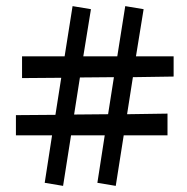

<svg xmlns="http://www.w3.org/2000/svg" viewBox="-20 -592 610 627"><path d="M527 -150H384L358 15L298 5L322 -150H212L186 15L126 5L150 -150H32V-216L161 -217L180 -338L52 -337V-408H191L217 -572L277 -562L252 -408H363L389 -572L449 -562L424 -408H547V-342L414 -340L395 -219L527 -221ZM241 -339 222 -218 333 -219 352 -340Z"/></svg>

Font: Andada SC
Style: Regular
Weight: 400
Designer: Carolina Giovagnoli
Foundry: Carolina Giovagnoli
Version: Version 1.003